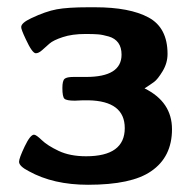

<svg xmlns="http://www.w3.org/2000/svg" viewBox="-20 -495 529 526"><path d="M32.2 -51.8Q32.2 -61.5 47.6 -93.8Q63 -126 73.2 -126Q79.1 -126 94.5 -111.1Q109.9 -96.2 140.9 -81.5Q171.9 -66.9 215.8 -66.9Q321.8 -66.9 321.8 -144Q321.8 -218.3 222.2 -220.2H207Q204.1 -220.2 196 -219.7Q188 -219.2 185.1 -219.2Q162.1 -219.2 156.5 -224.6Q150.9 -230 150.9 -253.9Q150.9 -273.9 157 -279.1Q163.1 -284.2 181.2 -284.2H215.8Q313 -284.2 313 -345.2Q313 -365.2 304 -377.7Q294.9 -390.1 278.1 -395Q261.2 -399.9 248.5 -400.9Q235.8 -401.9 215.8 -401.9H213.9Q177.7 -401.9 151.9 -393.3Q126 -384.8 115.5 -375.5Q105 -366.2 95.5 -357.7Q85.9 -349.1 78.1 -349.1Q68.4 -349.1 50.8 -387.2Q37.6 -415 38.1 -420.9Q38.1 -432.1 64.9 -444.8Q105 -463.9 135.5 -469.5Q166 -475.1 222.2 -475.1H240.2Q335.4 -475.1 387.2 -447Q439 -418.9 439 -347.2Q439 -322.3 425.5 -300Q412.1 -277.8 402.1 -270.5Q392.1 -263.2 376 -252.9Q451.2 -215.8 451.2 -141.1Q451.2 -64.9 394 -25.9Q340.8 11.2 221.2 11.2Q126 11.2 59.1 -25.9Q32.2 -39.6 32.2 -51.8Z"/></svg>

Font: CMU Sans Serif
Style: Bold
Weight: 700
Version: Version 0.7.0